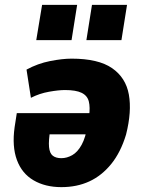

<svg xmlns="http://www.w3.org/2000/svg" viewBox="-20 -758 590 789"><path d="M232 11Q166 11 118 -17Q70 -45 49.5 -100.5Q29 -156 40 -235L49 -293H367L354 -206H168L187 -227Q179 -180 181.5 -154Q184 -128 197 -118Q210 -108 232 -108Q255 -108 277 -120.5Q299 -133 315.5 -163Q332 -193 340 -244L346 -281Q351 -317 345 -341Q339 -365 315.5 -376.5Q292 -388 247 -388Q221 -388 181.5 -381Q142 -374 107 -356L89 -472Q135 -497 185.5 -507Q236 -517 274 -517Q384 -517 440.5 -478Q497 -439 509.5 -369.5Q522 -300 498 -205Q476 -132 437 -84Q398 -36 347 -12.5Q296 11 232 11ZM335 -593 358 -738H502L479 -593ZM129 -593 153 -738H297L274 -593Z"/></svg>

Font: Nunito Sans 7pt Condensed Black
Style: Italic
Weight: 900
Width: 3
Italic angle: -9°
Designer: Vernon Adams
Foundry: Vernon Adams
Version: Version 3.101;gftools[0.9.27]